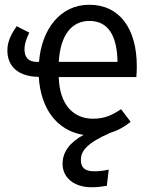

<svg xmlns="http://www.w3.org/2000/svg" viewBox="-20 -558 640 807"><path d="M555 -279C555 -439 482 -538 355 -538C234 -538 155 -436 144 -298H134C100 -298 83 -317 83 -350C83 -375 92 -397 103 -421L50 -448C30 -418 11 -387 11 -346C11 -281 54 -236 143 -235C151 -101 219 -9 331 9C271 42 243 82 243 131C243 187 289 229 365 229C392 229 408 226 429 223L437 155C413 160 397 162 376 162C334 162 320 144 320 114C320 79 341 45 444 0C477 -10 506 -27 529 -46L489 -99C452 -75 421 -59 371 -59C292 -59 230 -114 227 -234H553C554 -245 555 -261 555 -279ZM227 -298C234 -415 284 -470 356 -470C433 -470 472 -411 474 -298Z"/></svg>

Font: FiraMono Nerd Font
Style: Regular
Weight: 400
Designer: Carrois Corporate & Edenspiekermann AG
Foundry: Carrois Corporate GbR & Edenspiekermann AG
Version: Version 003.206;Nerd Fonts 3.3.0